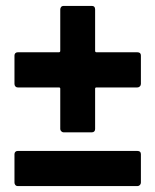

<svg xmlns="http://www.w3.org/2000/svg" viewBox="-20 -630 526 650"><path d="M184 -193V-330Q184 -334 179 -334H40Q35 -334 32 -337.5Q29 -341 29 -346V-442Q29 -447 32 -450Q35 -453 40 -453H179Q184 -453 184 -458V-598Q184 -603 187 -606.5Q190 -610 195 -610H291Q302 -610 302 -598V-458Q302 -453 307 -453H445Q457 -453 457 -442V-346Q457 -341 453.5 -337.5Q450 -334 445 -334H307Q302 -334 302 -330V-193Q302 -188 299 -185Q296 -182 291 -182H195Q191 -182 187.5 -185.5Q184 -189 184 -193ZM29 -12V-108Q29 -113 32 -116Q35 -119 40 -119H445Q457 -119 457 -108V-12Q457 -7 453.5 -3.5Q450 0 445 0H40Q35 0 32 -3.5Q29 -7 29 -12Z"/></svg>

Font: Barlow GEO Bold
Style: Regular
Weight: 700
Designer: Jeremy Tribby
Foundry: Tribby Type
Version: Version 1.408